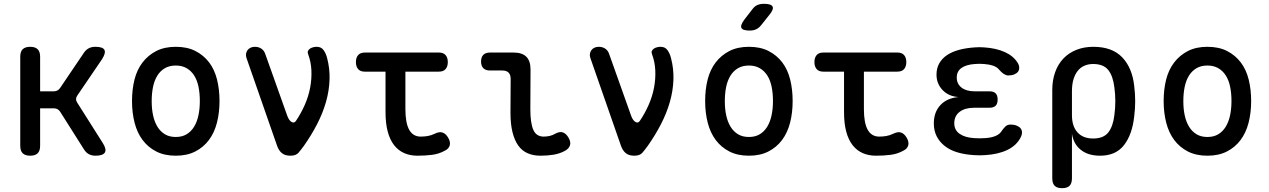

<svg xmlns="http://www.w3.org/2000/svg" viewBox="-20 -805 6640 1005"><path d="M138 10Q112 10 99 -2.5Q86 -15 86 -42V-508Q86 -535 99 -547.5Q112 -560 138 -560Q164 -560 177 -547.5Q190 -535 190 -508V-327H262Q272 -327 280.5 -331.5Q289 -336 295 -345L418 -527Q429 -544 444 -552Q459 -560 479 -560Q518 -560 526.5 -544Q535 -528 514 -495L384 -304Q378 -295 378 -286Q378 -277 384 -268L517 -58Q539 -24 529 -7Q519 10 480 10Q460 10 445 2Q430 -6 419 -24L295 -220Q289 -229 281 -233.5Q273 -238 262 -238H190V-42Q190 -15 177 -2.5Q164 10 138 10Z M900 10Q841 10 798 -12Q755 -34 726.5 -72Q698 -110 684.5 -162.5Q671 -215 671 -276Q671 -337 684 -388.5Q697 -440 726 -478Q755 -516 798 -538Q841 -560 900 -560Q960 -560 1003 -538Q1046 -516 1074.5 -478.5Q1103 -441 1116 -389Q1129 -337 1129 -276Q1129 -215 1115.5 -162.5Q1102 -110 1073.5 -72Q1045 -34 1002 -12Q959 10 900 10ZM900 -88Q933 -88 956.5 -102Q980 -116 995.5 -141Q1011 -166 1018.5 -200.5Q1026 -235 1026 -276Q1026 -317 1019 -351Q1012 -385 996.5 -409.5Q981 -434 957 -448Q933 -462 900 -462Q867 -462 843 -448Q819 -434 803.5 -409Q788 -384 781 -350Q774 -316 774 -275Q774 -234 781.5 -200Q789 -166 804.5 -141Q820 -116 843.5 -102Q867 -88 900 -88Z M1430 -43 1270 -502Q1266 -514 1268 -524.5Q1270 -535 1276 -543Q1282 -551 1292 -555.5Q1302 -560 1314 -560Q1334 -560 1348.5 -550Q1363 -540 1369 -521L1484 -198Q1493 -174 1506.5 -166.5Q1520 -159 1529 -172Q1556 -212 1575.5 -256.5Q1595 -301 1603.5 -346.5Q1612 -392 1610 -436.5Q1608 -481 1593 -521Q1589 -531 1592 -538Q1595 -545 1602 -550Q1609 -555 1618.5 -557.5Q1628 -560 1638 -560Q1661 -560 1673.5 -543Q1686 -526 1692 -502Q1707 -446 1705 -388Q1703 -330 1686.5 -272Q1670 -214 1640.5 -156.5Q1611 -99 1571 -42Q1555 -20 1542 -5Q1529 10 1500 10Q1472 10 1455.5 -3.5Q1439 -17 1430 -43Z M2277 -530Q2301 -530 2312.5 -516.5Q2324 -503 2324 -480Q2324 -457 2312.5 -443.5Q2301 -430 2277 -430H2102V-234Q2102 -161 2122 -125.5Q2142 -90 2182 -90Q2201 -90 2219 -93Q2237 -96 2258 -106Q2280 -117 2297 -111Q2314 -105 2326 -84Q2339 -62 2334 -44Q2329 -26 2308 -16Q2277 1 2241.5 5.5Q2206 10 2165 10Q2127 10 2096 -3.5Q2065 -17 2043 -45Q2021 -73 2009.5 -116Q1998 -159 1998 -218V-430H1889Q1866 -430 1854.5 -443.5Q1843 -457 1843 -480Q1843 -503 1854.5 -516.5Q1866 -530 1890 -530Z M2756 -234Q2756 -161 2771.5 -125.5Q2787 -90 2826 -90Q2842 -90 2857.5 -93.5Q2873 -97 2888 -106Q2911 -118 2927.5 -111.5Q2944 -105 2956 -84Q2969 -62 2963.5 -44.5Q2958 -27 2938 -16Q2911 -1 2879 4.5Q2847 10 2809 10Q2771 10 2741.5 -3Q2712 -16 2692.5 -43.5Q2673 -71 2662.5 -113.5Q2652 -156 2652 -215L2653 -392Q2653 -414 2642 -425Q2631 -436 2609 -436H2545Q2522 -436 2510 -448Q2498 -460 2498 -483Q2498 -506 2510 -518Q2522 -530 2545 -530H2668Q2713 -530 2735 -508Q2757 -486 2757 -441Z M3230 -43 3070 -502Q3066 -514 3068 -524.5Q3070 -535 3076 -543Q3082 -551 3092 -555.5Q3102 -560 3114 -560Q3134 -560 3148.5 -550Q3163 -540 3169 -521L3284 -198Q3293 -174 3306.5 -166.5Q3320 -159 3329 -172Q3356 -212 3375.5 -256.5Q3395 -301 3403.5 -346.5Q3412 -392 3410 -436.5Q3408 -481 3393 -521Q3389 -531 3392 -538Q3395 -545 3402 -550Q3409 -555 3418.5 -557.5Q3428 -560 3438 -560Q3461 -560 3473.5 -543Q3486 -526 3492 -502Q3507 -446 3505 -388Q3503 -330 3486.5 -272Q3470 -214 3440.5 -156.5Q3411 -99 3371 -42Q3355 -20 3342 -5Q3329 10 3300 10Q3272 10 3255.5 -3.5Q3239 -17 3230 -43Z M3900 10Q3841 10 3798 -12Q3755 -34 3726.5 -72Q3698 -110 3684.5 -162.5Q3671 -215 3671 -276Q3671 -337 3684 -388.5Q3697 -440 3726 -478Q3755 -516 3798 -538Q3841 -560 3900 -560Q3960 -560 4003 -538Q4046 -516 4074.5 -478.5Q4103 -441 4116 -389Q4129 -337 4129 -276Q4129 -215 4115.5 -162.5Q4102 -110 4073.5 -72Q4045 -34 4002 -12Q3959 10 3900 10ZM3900 -88Q3933 -88 3956.5 -102Q3980 -116 3995.5 -141Q4011 -166 4018.5 -200.5Q4026 -235 4026 -276Q4026 -317 4019 -351Q4012 -385 3996.5 -409.5Q3981 -434 3957 -448Q3933 -462 3900 -462Q3867 -462 3843 -448Q3819 -434 3803.5 -409Q3788 -384 3781 -350Q3774 -316 3774 -275Q3774 -234 3781.5 -200Q3789 -166 3804.5 -141Q3820 -116 3843.5 -102Q3867 -88 3900 -88ZM3964 -673Q3952 -658 3937.5 -651.5Q3923 -645 3905 -645Q3868 -645 3861 -658.5Q3854 -672 3876 -702L3917 -755Q3929 -772 3944 -778.5Q3959 -785 3979 -785Q4017 -785 4024 -770.5Q4031 -756 4007 -727Z M4677 -530Q4701 -530 4712.5 -516.5Q4724 -503 4724 -480Q4724 -457 4712.5 -443.5Q4701 -430 4677 -430H4502V-234Q4502 -161 4522 -125.5Q4542 -90 4582 -90Q4601 -90 4619 -93Q4637 -96 4658 -106Q4680 -117 4697 -111Q4714 -105 4726 -84Q4739 -62 4734 -44Q4729 -26 4708 -16Q4677 1 4641.5 5.5Q4606 10 4565 10Q4527 10 4496 -3.5Q4465 -17 4443 -45Q4421 -73 4409.5 -116Q4398 -159 4398 -218V-430H4289Q4266 -430 4254.5 -443.5Q4243 -457 4243 -480Q4243 -503 4254.5 -516.5Q4266 -530 4290 -530Z M5307 -476Q5315 -463 5315 -450.5Q5315 -438 5308.5 -429.5Q5302 -421 5289 -415.5Q5276 -410 5257 -410Q5251 -410 5245 -412.5Q5239 -415 5233.5 -418.5Q5228 -422 5222 -427.5Q5216 -433 5209 -441Q5199 -454 5178.5 -461Q5158 -468 5131 -470Q5118 -471 5106.5 -471Q5095 -471 5083 -470Q5038 -467 5013 -449.5Q4988 -432 4988 -399Q4988 -366 5013 -346.5Q5038 -327 5082 -327H5159Q5181 -327 5191.5 -316.5Q5202 -306 5202 -284Q5202 -262 5191.5 -251.5Q5181 -241 5159 -241H5079Q5031 -241 5003 -219.5Q4975 -198 4975 -160Q4975 -124 5003 -104.5Q5031 -85 5079 -82Q5093 -81 5107.5 -81Q5122 -81 5136 -82Q5169 -84 5191.5 -93.5Q5214 -103 5225 -122Q5230 -129 5235 -135Q5240 -141 5245 -145Q5250 -149 5256 -151Q5262 -153 5270 -153Q5288 -153 5301.5 -147.5Q5315 -142 5322 -133.5Q5329 -125 5329.5 -113Q5330 -101 5323 -87Q5302 -44 5253.5 -20.5Q5205 3 5136 7Q5122 8 5107.5 8Q5093 8 5079 7Q5030 4 4991.5 -7.5Q4953 -19 4925.5 -40.5Q4898 -62 4883 -91.5Q4868 -121 4868 -159Q4868 -218 4902.5 -255Q4937 -292 4998 -297Q4946 -300 4914 -333.5Q4882 -367 4882 -414Q4882 -448 4896.5 -473.5Q4911 -499 4937 -516.5Q4963 -534 5000 -544Q5037 -554 5083 -557Q5095 -558 5106.5 -558Q5118 -558 5131 -557Q5194 -553 5239.5 -532.5Q5285 -512 5307 -476Z M5539 180Q5513 180 5500.5 167.5Q5488 155 5488 128V-334Q5488 -385 5503 -427Q5518 -469 5546 -498.5Q5574 -528 5614 -544Q5654 -560 5703 -560Q5802 -560 5854.5 -504.5Q5907 -449 5917 -354Q5922 -315 5922 -275.5Q5922 -236 5917 -197Q5907 -102 5864 -46Q5821 10 5738 10Q5676 10 5637.5 -20.5Q5599 -51 5591 -105V128Q5591 155 5578.5 167.5Q5566 180 5539 180ZM5702 -80Q5756 -80 5781 -111.5Q5806 -143 5813 -202Q5818 -239 5818 -275.5Q5818 -312 5813 -348Q5806 -407 5781 -438.5Q5756 -470 5702 -470Q5676 -470 5655 -460.5Q5634 -451 5620 -432.5Q5606 -414 5598.5 -388Q5591 -362 5591 -328V-202Q5591 -144 5620 -112Q5649 -80 5702 -80Z M6300 10Q6241 10 6198 -12Q6155 -34 6126.5 -72Q6098 -110 6084.5 -162.5Q6071 -215 6071 -276Q6071 -337 6084 -388.5Q6097 -440 6126 -478Q6155 -516 6198 -538Q6241 -560 6300 -560Q6360 -560 6403 -538Q6446 -516 6474.5 -478.5Q6503 -441 6516 -389Q6529 -337 6529 -276Q6529 -215 6515.5 -162.5Q6502 -110 6473.5 -72Q6445 -34 6402 -12Q6359 10 6300 10ZM6300 -88Q6333 -88 6356.5 -102Q6380 -116 6395.5 -141Q6411 -166 6418.5 -200.5Q6426 -235 6426 -276Q6426 -317 6419 -351Q6412 -385 6396.5 -409.5Q6381 -434 6357 -448Q6333 -462 6300 -462Q6267 -462 6243 -448Q6219 -434 6203.5 -409Q6188 -384 6181 -350Q6174 -316 6174 -275Q6174 -234 6181.5 -200Q6189 -166 6204.5 -141Q6220 -116 6243.5 -102Q6267 -88 6300 -88Z"/></svg>

Font: Maple Mono Medium
Style: Regular
Weight: 500
Monospace: yes
Designer: subframe7536
Version: Version 7.000